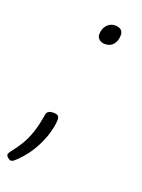

<svg xmlns="http://www.w3.org/2000/svg" viewBox="-159 -574 607 821"><g transform="rotate(20 144.0 -164.0)"><path d="M205 -422Q188 -422 178 -431Q168 -440 168 -453Q168 -479 183 -495.5Q198 -512 219 -512Q237 -512 246.5 -504Q256 -496 256 -481Q256 -455 242.5 -438.5Q229 -422 205 -422ZM-3 184Q-9 184 -17 177Q-25 170 -25 164Q-25 161 -23 157.5Q-21 154 -18 149Q4 122 20.5 94.5Q37 67 48.5 32.5Q60 -2 67 -46Q68 -59 75.5 -65Q83 -71 99 -71Q114 -71 120 -66Q126 -61 126 -49Q126 -25 115.5 12.5Q105 50 82 91Q59 132 21 169Q15 175 9 179.5Q3 184 -3 184Z"/></g></svg>

Font: Playwrite AU QLD Thin
Style: Regular
Weight: 250
Designer: Veronika Burian, José Scaglione
Foundry: TypeTogether
Version: Version 1.002